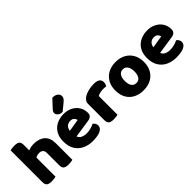

<svg xmlns="http://www.w3.org/2000/svg" viewBox="90 -1609 2481 2481"><g transform="rotate(-45 1330.5 -368.0)"><path d="M532 -205H362V-294Q362 -335 341.5 -351.5Q321 -368 291 -368Q261 -368 238 -357Q215 -346 198 -333V-470Q221 -482 253 -491.5Q285 -501 323 -501Q421 -501 476.5 -451.5Q532 -402 532 -304ZM54 -264H224V-1Q213 2 192.5 5Q172 8 148 8Q99 8 76.5 -9Q54 -26 54 -72ZM362 -264H532V-1Q521 2 500.5 5Q480 8 456 8Q407 8 384.5 -9Q362 -26 362 -72ZM224 -175H54V-652Q65 -655 85.5 -658Q106 -661 130 -661Q180 -661 202 -644.5Q224 -628 224 -581Z M719 -167 713 -279 944 -317Q942 -337 924 -357Q906 -377 868 -377Q828 -377 801.5 -351Q775 -325 773 -277L779 -193Q789 -147 824.5 -129Q860 -111 904 -111Q946 -111 984 -122Q1022 -133 1045 -146Q1061 -136 1072 -118Q1083 -100 1083 -80Q1083 -47 1058.5 -25.5Q1034 -4 991 6Q948 16 892 16Q814 16 751.5 -13.5Q689 -43 652.5 -102Q616 -161 616 -250Q616 -316 637.5 -364Q659 -412 695 -442Q731 -472 775.5 -486.5Q820 -501 867 -501Q938 -501 991 -473.5Q1044 -446 1074 -398.5Q1104 -351 1104 -289Q1104 -255 1085 -237Q1066 -219 1032 -214ZM815 -643 916 -752Q968 -752 994 -730Q1020 -708 1020 -680Q1020 -657 1010 -641.5Q1000 -626 976 -606L881 -528Q837 -528 814.5 -549Q792 -570 792 -594Q792 -606 796.5 -617Q801 -628 815 -643Z M1356 -343V-229H1186V-369Q1186 -398 1201.5 -419.5Q1217 -441 1242 -457Q1277 -478 1324 -489Q1371 -500 1421 -500Q1530 -500 1530 -423Q1530 -405 1525 -389.5Q1520 -374 1513 -363Q1503 -365 1489 -366Q1475 -367 1458 -367Q1433 -367 1405 -361Q1377 -355 1356 -343ZM1186 -264H1356V-1Q1345 2 1324.5 5Q1304 8 1280 8Q1231 8 1208.5 -9Q1186 -26 1186 -72Z M2081 -243Q2081 -163 2048.5 -105Q2016 -47 1957.5 -15.5Q1899 16 1819 16Q1740 16 1681 -15Q1622 -46 1589.5 -104Q1557 -162 1557 -243Q1557 -322 1590 -380Q1623 -438 1682 -469.5Q1741 -501 1819 -501Q1898 -501 1956.5 -469Q2015 -437 2048 -379Q2081 -321 2081 -243ZM1819 -368Q1778 -368 1754.5 -335.5Q1731 -303 1731 -243Q1731 -181 1754 -149Q1777 -117 1819 -117Q1861 -117 1884 -149.5Q1907 -182 1907 -243Q1907 -302 1883.5 -335Q1860 -368 1819 -368Z M2246 -167 2240 -279 2471 -317Q2469 -337 2451 -357Q2433 -377 2395 -377Q2355 -377 2328.5 -351Q2302 -325 2300 -277L2306 -193Q2316 -147 2351.5 -129Q2387 -111 2431 -111Q2473 -111 2511 -122Q2549 -133 2572 -146Q2588 -136 2599 -118Q2610 -100 2610 -80Q2610 -47 2585.5 -25.5Q2561 -4 2518 6Q2475 16 2419 16Q2341 16 2278.5 -13.5Q2216 -43 2179.5 -102Q2143 -161 2143 -250Q2143 -316 2164.5 -364Q2186 -412 2222 -442Q2258 -472 2302.5 -486.5Q2347 -501 2394 -501Q2465 -501 2518 -473.5Q2571 -446 2601 -398.5Q2631 -351 2631 -289Q2631 -255 2612 -237Q2593 -219 2559 -214Z"/></g></svg>

Font: Baloo Tamma 2 ExtraBold
Style: Regular
Weight: 800
Designer: Divya Kowshik, Shuchita Grover and Ek Type
Foundry: Ek Type
Version: Version 1.700